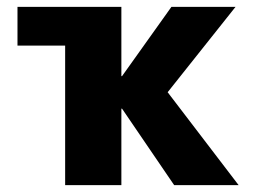

<svg xmlns="http://www.w3.org/2000/svg" viewBox="-20 -540 752 560"><path d="M170 -407H31V-520H334V-318H336L480 -520H667L469 -271L676 0H488L336 -223H334V0H170Z"/></svg>

Font: M PLUS 1p ExtraBold
Style: Regular
Weight: 800
Version: Version 1.062